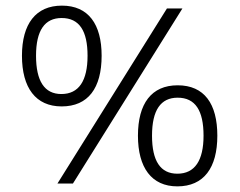

<svg xmlns="http://www.w3.org/2000/svg" viewBox="-20 -652 851 682"><path d="M199 -274C293 -274 341 -339 341 -454C341 -566 294 -632 200 -632C107 -632 58 -567 58 -454C58 -340 107 -274 199 -274ZM573 -622 184 0H239L628 -622ZM198 -318C138 -318 108 -364 108 -454C108 -544 139 -588 199 -588C262 -588 291 -542 291 -454C291 -365 260 -318 198 -318ZM610 10C704 10 752 -56 752 -170C752 -283 706 -349 611 -349C518 -349 470 -284 470 -170C470 -57 518 10 610 10ZM610 -35C550 -35 520 -80 520 -170C520 -261 551 -305 611 -305C674 -305 703 -259 703 -170C703 -82 672 -35 610 -35Z"/></svg>

Font: Noto Sans Devanagari UI Light
Style: Regular
Weight: 300
Designer: Jelle Bosma - Monotype Design Team
Foundry: Monotype Imaging Inc.
Version: Version 2.004